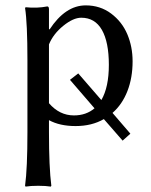

<svg xmlns="http://www.w3.org/2000/svg" viewBox="-20 -459 563 714"><path d="M162.1 -293.9V-75.2Q201.2 -29.8 254.9 -29.8Q300.3 -29.8 331.5 -56.2L240.2 -162.1L271 -186L356.9 -86.9Q384.8 -134.8 384.8 -217.8Q384.8 -302.7 358.9 -347.9Q333 -393.1 282.2 -393.1Q252.4 -393.1 215.3 -363Q178.2 -333 162.1 -293.9ZM162.1 -352.1 164.1 -349.1Q223.1 -439 298.8 -439Q352.5 -439 393.1 -408.7Q433.6 -378.4 453.4 -331.8Q473.1 -285.2 473.1 -231Q473.1 -169.9 453.9 -120.4Q434.6 -70.8 398.4 -39.1L464.8 38.1L436 64L366.2 -16.1Q321.3 9.8 261.2 9.8Q202.1 9.8 162.1 -12.2V32.2Q162.1 163.6 170.9 231.9L168.9 234.9Q150.4 231.9 122.1 231.9Q93.8 231.9 75.2 234.9L73.2 231.9Q82 167.5 82 32.2V-234.9Q82 -373.5 73.2 -429.2L75.2 -432.1Q117.2 -427.7 155.8 -435.1Q162.1 -435.1 162.1 -424.8Z"/></svg>

Font: Linux Biolinum G
Style: Regular
Weight: 400
Designer: Philipp H. Poll
Foundry: Philipp H. Poll
Version: Version 1.1.0 ; ttfautohint (v1.6)